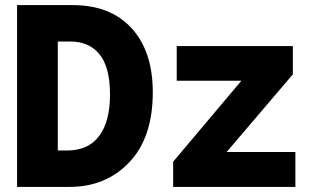

<svg xmlns="http://www.w3.org/2000/svg" viewBox="-20 -734 1240 754"><path d="M47 0H253Q396 0 488 -97Q580 -194 580 -372Q580 -532 497 -623Q414 -714 265 -714H47ZM207 -143V-571H256Q330 -571 371 -520.5Q412 -470 412 -362Q412 -257 369.5 -200Q327 -143 243 -143ZM660 0V-99L928 -417H674V-553H1130V-442L870 -137H1140V0Z"/></svg>

Font: Noto Sans Mono Extra
Style: Regular
Weight: 800
Designer: Monotype Design Team
Foundry: Monotype Imaging Inc.
Version: Version 1.900